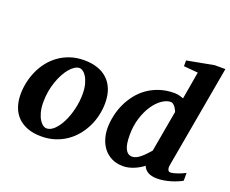

<svg xmlns="http://www.w3.org/2000/svg" viewBox="-120 -932 1363 1139"><g transform="rotate(20 561.5 -362.5)"><path d="M377.9 -307.1Q377.9 -343.8 370.6 -370.1Q363.3 -396.5 352.8 -413.6Q342.3 -430.7 330.3 -438.7Q318.4 -446.8 309.1 -446.8Q293.9 -446.8 278.1 -436.8Q262.2 -426.8 247.3 -408.9Q232.4 -391.1 219.2 -366.5Q206.1 -341.8 196 -312.7Q186 -283.7 180.4 -251.2Q174.8 -218.8 174.8 -185.1Q174.8 -146.5 182.4 -119.4Q189.9 -92.3 200.9 -75.4Q211.9 -58.6 223.6 -50.8Q235.4 -43 244.1 -43Q270.5 -43 294.7 -66.9Q318.8 -90.8 337.4 -128.9Q356 -167 366.9 -213.9Q377.9 -260.7 377.9 -307.1ZM522 -303.2Q522 -263.7 513.2 -225.1Q504.4 -186.5 487.3 -151.6Q470.2 -116.7 445.3 -86.7Q420.4 -56.6 388.2 -34.7Q356 -12.7 316.7 -0.2Q277.3 12.2 231.9 12.2Q180.7 12.2 143.1 -2.4Q105.5 -17.1 80.8 -42.7Q56.2 -68.4 44.2 -103.8Q32.2 -139.2 32.2 -181.2Q32.2 -220.2 40.8 -259Q49.3 -297.9 65.7 -333.5Q82 -369.1 106.4 -399.4Q130.9 -429.7 162.8 -452.1Q194.8 -474.6 234.1 -487.3Q273.4 -500 319.8 -500Q365.7 -500 403.1 -487.5Q440.4 -475.1 466.8 -450.4Q493.2 -425.8 507.6 -388.9Q522 -352.1 522 -303.2Z M929.2 -394Q929.7 -396 926.3 -403.8Q922.9 -411.6 917 -420.4Q911.1 -429.2 903.1 -436Q895 -442.9 886.2 -442.9Q859.9 -442.9 831.3 -423.3Q802.7 -403.8 778.6 -368.4Q754.4 -333 738.8 -283.7Q723.1 -234.4 723.1 -174.8Q723.1 -114.3 737.8 -86.7Q752.4 -59.1 780.3 -59.1Q793 -59.1 805.9 -65.4Q818.8 -71.8 831.8 -82.5Q844.7 -93.3 857.7 -106.7Q870.6 -120.1 883.3 -134.8ZM1008.3 -89.8Q1005.9 -77.6 1007.1 -69.6Q1008.3 -61.5 1011 -56.9Q1013.7 -52.2 1017.6 -50.5Q1021.5 -48.8 1024.4 -48.8Q1034.7 -48.8 1047.4 -52Q1060.1 -55.2 1073 -59.8Q1085.9 -64.5 1097.4 -69.6Q1108.9 -74.7 1117.2 -79.1V-29.8Q1104.5 -22.5 1086.4 -14.9Q1068.4 -7.3 1047.9 -1.2Q1027.3 4.9 1006.1 8.5Q984.9 12.2 965.3 12.2Q927.2 12.2 905.3 -0.5Q883.3 -13.2 875 -36.1Q861.8 -25.9 846.4 -17.1Q831.1 -8.3 814.7 -1.7Q798.3 4.9 781.7 8.5Q765.1 12.2 749 12.2Q705.6 12.2 674.6 -3.9Q643.6 -20 623.8 -46.1Q604 -72.3 594.7 -104.5Q585.4 -136.7 585.4 -168.9Q585.4 -207 593.8 -246.6Q602.1 -286.1 618.9 -322.8Q635.7 -359.4 660.9 -391.8Q686 -424.3 719.7 -448.2Q753.4 -472.2 795.7 -486.1Q837.9 -500 888.2 -500Q906.7 -500 921.6 -495.6Q936.5 -491.2 946.3 -487.8L976.1 -661.1L886.2 -668.9V-705.1L1055.2 -736.8H1123Z"/></g></svg>

Font: Charis SIL APac
Style: Bold Italic
Weight: 700
Italic angle: -11°
Foundry: SIL International
Version: Version 5.000